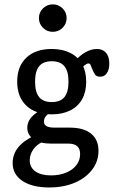

<svg xmlns="http://www.w3.org/2000/svg" viewBox="-20 -646 545 859"><path d="M36.6 83.8Q36.6 44.5 61 13.8Q85.4 -16.9 134.1 -39L170.6 -11.2Q144.8 0.2 128.9 22.7Q113.1 45.3 113.1 71.4Q113.1 103.1 138.4 120.9Q163.8 138.7 208.4 138.7Q246.1 138.7 275.8 126.4Q305.5 114.1 321.9 92.6Q338.4 71.1 338.4 43.2Q338.4 19.9 325.5 8.2Q312.6 -3.5 285.2 -3.5H207.6Q159.7 -3.5 130.9 -22.7Q102.1 -41.8 102.1 -74.4Q102.1 -96.3 114.8 -114.4Q127.6 -132.5 154.1 -148.7L203.9 -141.5Q190.2 -133.2 183.4 -123.6Q176.6 -113.9 176.6 -101.9Q176.6 -88.1 188.4 -81.5Q200.3 -75 223.8 -75H292.2Q354.4 -75 387.5 -48.1Q420.6 -21.1 420.6 28.7Q420.6 76 392.1 113.3Q363.6 150.6 313.8 171.7Q263.9 192.7 200.7 192.7Q123.9 192.7 80.3 163.4Q36.6 134 36.6 83.8ZM56.9 -280.6Q56.9 -349.3 98 -388.1Q139.1 -426.9 211.5 -426.9Q259.4 -426.9 294.3 -409.3Q329.2 -391.8 347.5 -359Q365.7 -326.3 365.7 -280.6Q365.7 -235 347.5 -202.3Q329.2 -169.5 294.3 -152Q259.4 -134.4 211.5 -134.4Q139.1 -134.4 98 -173.2Q56.9 -211.9 56.9 -280.6ZM286.4 -280.6Q286.4 -327.5 268.1 -349.8Q249.8 -372 211.6 -372Q173.5 -372 155.2 -349.8Q136.9 -327.5 136.9 -280.6Q136.9 -233.8 155.2 -211.5Q173.5 -189.3 211.6 -189.3Q249.8 -189.3 268.1 -211.5Q286.4 -233.8 286.4 -280.6ZM391.5 -340.1Q387.3 -351.6 384.4 -356.9Q381.4 -362.2 375.4 -362.2Q371.3 -362.2 365.7 -358.8Q360 -355.5 353.2 -349.4Q346.4 -343.2 340.1 -335L317.3 -373.8Q336.1 -397.3 362.1 -412.1Q388.2 -426.9 413.4 -426.9Q439.5 -426.9 454.2 -409.9Q469 -393 469 -361.7Q469 -334.3 458 -318.6Q447.1 -302.8 428.5 -302.8Q412.5 -302.8 405.6 -311.9Q398.7 -321.1 391.5 -340.1ZM154.2 -565Q154.2 -590.7 172.4 -608.6Q190.6 -626.5 216.1 -626.5Q241.6 -626.5 259.9 -608.6Q278.1 -590.7 278.1 -565Q278.1 -539.4 259.9 -521.5Q241.6 -503.6 216.1 -503.6Q190.6 -503.6 172.4 -521.4Q154.2 -539.3 154.2 -565Z"/></svg>

Font: Playfair Micro SmCond SmLight
Style: Regular
Weight: 360
Width: 4
Designer: Claus Eggers Sørensen
Foundry: Claus Eggers Sørensen
Version: Version 2.100;Glyphs 3.2 (3219)